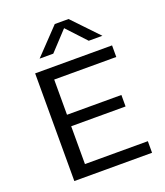

<svg xmlns="http://www.w3.org/2000/svg" viewBox="-146 -899 856 997"><g transform="rotate(-20 282.5 -400.5)"><path d="M91.5 0V-595H516.5V-531H173.5V-64H521V0ZM138.5 -273V-336.5H474V-273ZM139.5 -659 275 -801H351L486.5 -659H411L303 -775H323L215 -659Z"/></g></svg>

Font: Encode Sans SC SemiExpanded
Style: Regular
Weight: 400
Width: 6
Designer: Multiple Designers
Foundry: Impallari Type
Version: Version 3.002